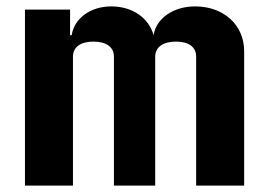

<svg xmlns="http://www.w3.org/2000/svg" viewBox="-20 -580 840 600"><path d="M590 -560C522 -560 468 -523 460 -470C445 -524 394 -560 328 -560C263 -560 212 -523 204 -470H199V-550H58V0H208V-403C208 -433 232 -450 272 -450C312 -450 336 -433 336 -403V0H465V-403C465 -433 490 -450 530 -450C570 -450 593 -433 593 -403V0H743V-420C743 -502 679 -560 590 -560Z"/></svg>

Font: Tekne LDO ExtraBold
Style: Regular
Weight: 800
Monospace: yes
Designer: Alessio Laiso, Mario Rullo, Paolo Rosset
Foundry: Alessio Laiso
Version: Version 1.000;hotconv 1.0.109;makeotfexe 2.5.65596